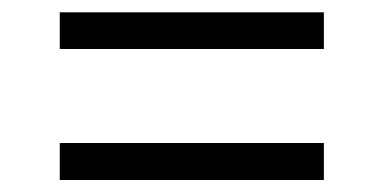

<svg xmlns="http://www.w3.org/2000/svg" viewBox="-20 -459 623 312"><path d="M77.1 -379.4H506.3V-439H77.1ZM77.1 -166.5H506.3V-226.6H77.1Z"/></svg>

Font: Donegal One
Style: Regular
Weight: 400
Designer: Gary Lonergan
Foundry: Sorkin Type Co.
Version: Version 1.004